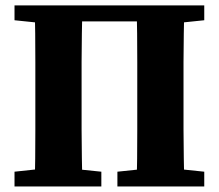

<svg xmlns="http://www.w3.org/2000/svg" viewBox="-20 -677 794 697"><path d="M105.3 0Q107.3 -51 107.8 -102Q108.3 -153 108.3 -205.5Q108.3 -258 108.3 -310V-347Q108.3 -398.8 108.3 -450.7Q108.3 -502.5 107.8 -554.4Q107.3 -606.3 105.3 -657.3H279.2Q278.2 -607.3 277.2 -555.4Q276.2 -503.6 276.2 -451.8Q276.2 -400 276.2 -347V-310.7Q276.2 -259 276.2 -207Q276.2 -155 277.2 -103.5Q278.2 -52 279.2 0ZM475.3 0Q477.3 -51 477.8 -102Q478.3 -153 478.3 -205.5Q478.3 -258 478.3 -310.7V-347Q478.3 -398.8 478.3 -450.7Q478.3 -502.5 477.8 -554.4Q477.3 -606.3 475.3 -657.3H649.2Q648.2 -607.3 647.2 -555.4Q646.2 -503.6 646.2 -451.8Q646.2 -400 646.2 -347V-310Q646.2 -259 646.2 -207Q646.2 -155 647.2 -103.5Q648.2 -52 649.2 0ZM32.7 0V-53.7L172.9 -68.7H202.1L347.9 -53.7V0ZM406.2 0V-53.7L550 -68.7H578.1L721.5 -53.7V0ZM32.7 -603.5V-657.3H192.1V-588.5H177.8ZM562.1 -588.5V-657.3H721.5V-603.5L576.6 -588.5ZM192.1 -599.2V-657.3H562.1V-599.2Z"/></svg>

Font: Source Serif 4 Variable
Style: Regular
Weight: 400
Designer: Frank Grießhammer
Foundry: Adobe
Version: Version 4.005;hotconv 1.1.0;makeotfexe 2.6.0